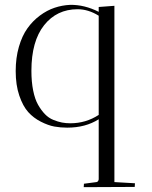

<svg xmlns="http://www.w3.org/2000/svg" viewBox="-20 -524 628 794"><path d="M388.2 -30.8Q333.5 3.9 257.8 3.9Q230.5 3.9 204.8 -0.7Q179.2 -5.4 148.9 -20.8Q118.7 -36.1 96.7 -60.5Q74.7 -85 59.8 -128.7Q44.9 -172.4 44.9 -230Q44.9 -284.7 58.1 -330.3Q71.3 -376 93.3 -406.7Q115.2 -437.5 144.8 -459.5Q174.3 -481.4 205.6 -491.9Q236.8 -502.4 270 -503.9Q329.1 -504.9 388.2 -475.1V-495.1L453.1 -500V229L538.1 233.9Q538.1 234.4 537.6 241.5Q537.1 248.5 537.1 249L326.2 250Q326.2 247.6 326.7 242.9Q327.1 238.3 327.1 235.8L378.9 229Q386.2 228 388.2 217.8ZM271 -14.2Q335 -14.2 388.2 -48.8V-459Q345.2 -485.8 300.8 -485.8Q214.8 -485.8 162.4 -419.7Q109.9 -353.5 109.9 -231Q109.9 -185.5 117.2 -149.4Q124.5 -113.3 137.5 -90.6Q150.4 -67.9 165.8 -52Q181.2 -36.1 200.4 -28.3Q219.7 -20.5 236.3 -17.3Q252.9 -14.2 271 -14.2Z"/></svg>

Font: Antic Didone
Style: Regular
Weight: 400
Designer: Santiago Orozco
Foundry: Santiago Orozco
Version: Version 2.000